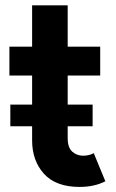

<svg xmlns="http://www.w3.org/2000/svg" viewBox="-20 -700 439 727"><path d="M281.3 7.8Q191.9 7.8 146.7 -41.7Q101.6 -91.3 101.6 -168.9V-679.7H236.3V-176.8Q236.3 -141.1 253.7 -125.7Q271 -110.4 294.9 -110.4Q306.2 -110.4 316.7 -113Q327.2 -115.7 335 -120.1L378.9 -13.7Q358.4 -2.9 333.7 2.4Q309.1 7.8 281.3 7.8ZM15.6 -414.1V-523.4H359.4V-414.1ZM19.1 -222V-304H330.7V-222Z"/></svg>

Font: Reddit Sans
Style: Regular
Weight: 400
Designer: Stephen Hutchings
Foundry: Reddit
Version: Version 1.014